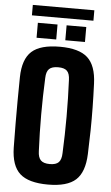

<svg xmlns="http://www.w3.org/2000/svg" viewBox="-67 -1086 660 1138"><g transform="rotate(5 263.5 -516.5)"><path d="M263 10Q147 10 95.5 -36.5Q44 -83 42 -191Q41 -266 40.5 -333.5Q40 -401 40.5 -468Q41 -535 42 -610Q44 -717 95.5 -763.5Q147 -810 263 -810Q377 -810 428 -763.5Q479 -717 483 -610Q486 -535 487 -467.5Q488 -400 487 -333Q486 -266 483 -191Q479 -83 428 -36.5Q377 10 263 10ZM263 -112Q300 -112 316 -128.5Q332 -145 333 -183Q343 -401 333 -618Q332 -656 316 -672Q300 -688 263 -688Q226 -688 209.5 -672Q193 -656 192 -618Q182 -401 192 -183Q193 -145 209.5 -128.5Q226 -112 263 -112ZM291 -851V-940H408V-851ZM120 -851V-940H237V-851ZM81 -981V-1043H447V-981Z"/></g></svg>

Font: Big Shoulders Text Black
Style: Regular
Weight: 900
Designer: Patric King
Foundry: XO Type Co
Version: Version 1.000; ttfautohint (v1.8.2)